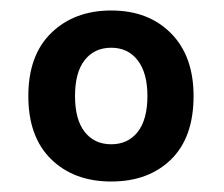

<svg xmlns="http://www.w3.org/2000/svg" viewBox="-20 -642 427 366"><path d="M349 -459Q349 -380 306 -338Q263 -296 192 -296Q121 -296 77.5 -338.5Q34 -381 34 -459Q34 -537 78 -579.5Q122 -622 192 -622Q263 -622 306 -578.5Q349 -535 349 -459ZM192 -551Q160 -551 141.5 -527.5Q123 -504 123 -459Q123 -414 141.5 -390.5Q160 -367 192 -367Q224 -367 242.5 -390.5Q261 -414 261 -459Q261 -503 242.5 -527Q224 -551 192 -551Z"/></svg>

Font: Baloo Thambi 2 SemiBold
Style: Regular
Weight: 600
Designer: Aadarsh Rajan and Ek Type
Foundry: Ek Type
Version: Version 1.640;hotconv 1.0.111;makeotfexe 2.5.65597; ttfautoh